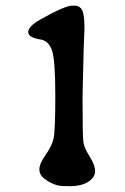

<svg xmlns="http://www.w3.org/2000/svg" viewBox="-20 -660 442 678"><path d="M223.6 -2.4 214.4 -2.9H205.6Q170.4 -2.9 135.7 -29.8Q119.1 -42.5 119.1 -62.3Q119.1 -82 140.6 -112.3Q162.1 -142.6 168.7 -168.7Q175.3 -194.8 175.3 -322.8Q175.3 -450.7 163.1 -483.4Q150.9 -516.1 123.5 -520.5Q79.6 -527.3 79.6 -547.1Q79.6 -566.9 123.5 -591.8Q209.5 -640.1 235.4 -640.1H242.7Q261.2 -640.1 269.8 -624.8Q278.3 -609.4 278.3 -560.1L275.4 -485.4L271.5 -319.8Q271.5 -178.2 274.4 -158.2Q277.3 -138.2 296.6 -107.4Q315.9 -76.7 315.9 -55.4Q315.9 -34.2 292 -18.3Q268.1 -2.4 223.6 -2.4Z"/></svg>

Font: Averia Libre Light
Style: Regular
Weight: 300
Version: Version 1.002